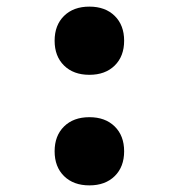

<svg xmlns="http://www.w3.org/2000/svg" viewBox="-20 -550 540 580"><path d="M250 -324Q202 -324 173.5 -352Q145 -380 145 -427Q145 -474 173.5 -502Q202 -530 250 -530Q298 -530 326.5 -502Q355 -474 355 -427Q355 -380 326.5 -352Q298 -324 250 -324ZM250 10Q202 10 173.5 -18Q145 -46 145 -93Q145 -140 173.5 -168Q202 -196 250 -196Q298 -196 326.5 -168Q355 -140 355 -93Q355 -46 326.5 -18Q298 10 250 10Z"/></svg>

Font: M PLUS 1 Code
Style: Regular
Weight: 400
Designer: Coji Morishita
Foundry: UNDERFOREST DESIGN
Version: Version 1.005